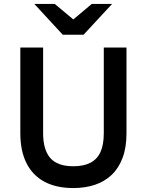

<svg xmlns="http://www.w3.org/2000/svg" viewBox="-20 -941 744 973"><path d="M352 12Q264.5 12 204.5 -20.5Q144.5 -53 113.8 -115Q83 -177 83 -266V-700H198.5V-266Q198.5 -182 234.8 -140.2Q271 -98.5 352 -98.5Q403.5 -98.5 437.8 -116Q472 -133.5 489 -170.2Q506 -207 506 -266V-700H621V-266Q621 -193.5 601.2 -141Q581.5 -88.5 545.5 -54.5Q509.5 -20.5 460.2 -4.2Q411 12 352 12ZM298 -765 154 -921H257.5L351.5 -842.5L445 -921H548L403.5 -765Z"/></svg>

Font: Overpass SemiBold
Style: Regular
Weight: 600
Designer: Delve Withrington, Dave Bailey, Thomas Jockin
Foundry: Delve Fonts LLC
Version: Version 4.000